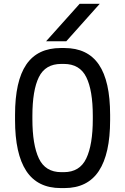

<svg xmlns="http://www.w3.org/2000/svg" viewBox="-20 -958 642 984"><path d="M216.3 -746.6 388.2 -938.5H491.2L319.8 -746.6ZM291.5 5.9Q172.4 5.9 114.7 -81.8Q57.1 -169.4 57.1 -342.8V-369.1Q57.1 -542.5 114.7 -627.2Q172.4 -711.9 291.5 -711.9H310.1Q428.7 -711.9 486.6 -627.2Q544.4 -542.5 544.4 -369.1V-342.8Q544.4 -169.4 486.6 -81.8Q428.7 5.9 310.1 5.9ZM293.9 -630.4Q212.4 -630.4 179.2 -562.7Q146 -495.1 146 -363.8V-347.7Q146 -216.3 179.2 -146Q212.4 -75.7 293.9 -75.7H307.1Q388.7 -75.7 422.1 -146Q455.6 -216.3 455.6 -347.7V-363.8Q455.6 -495.1 422.1 -562.7Q388.7 -630.4 307.1 -630.4Z"/></svg>

Font: Kay Pho Du SemiBold
Style: Regular
Weight: 600
Designer: Victor Gaultney, Khu Oo Reh
Foundry: SIL International
Version: Version 3.000